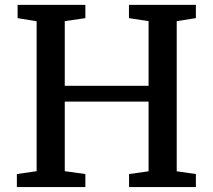

<svg xmlns="http://www.w3.org/2000/svg" viewBox="-20 -763 870 783"><path d="M129.4 -64.9V-676.3L51.8 -689V-743.2H328.1V-689L244.1 -676.8V-413.1H585.9V-676.8L505.9 -689V-743.2H778.8V-689L700.7 -676.8V-64.5L778.8 -53.2V0H506.3V-53.2L585.9 -64.5V-348.6H244.1V-64.9L328.1 -53.2V0H48.8V-53.2Z"/></svg>

Font: Merriweather
Style: Regular
Weight: 400
Designer: Eben Sorkin
Foundry: Eben Sorkin
Version: Version 1.584; ttfautohint (v1.8.1)